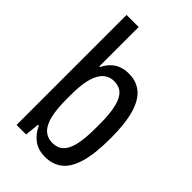

<svg xmlns="http://www.w3.org/2000/svg" viewBox="-223 -803 893 893"><g transform="rotate(45 223.5 -356.0)"><path d="M255.9 12Q209.9 12 179.2 -11.1Q148.5 -34.3 132.9 -70.7H126.9L119.9 0H57.1V-723.5H136.6V-465.2H141.6Q153.6 -490 170.5 -506.2Q187.5 -522.5 209.3 -530.5Q231 -538.5 257.7 -538.5Q307.6 -538.5 341.6 -510.5Q375.6 -482.5 393.1 -422.5Q410.6 -362.5 410.6 -265.5Q410.6 -164.8 392.8 -103.7Q375.1 -42.7 340.3 -15.4Q305.6 12 255.9 12ZM234.6 -58.3Q266.9 -58.3 287.6 -77.8Q308.3 -97.2 318.1 -139.4Q327.9 -181.5 327.9 -247.9V-277.4Q327.9 -343.9 317.8 -385.5Q307.8 -427.1 287.5 -446.1Q267.3 -465.1 234.2 -465.1Q212.3 -465.1 194 -454.7Q175.8 -444.3 162.8 -421.6Q149.8 -398.8 143.2 -362.9Q136.6 -327 136.6 -275.9V-248.8Q136.6 -187.7 146 -145.1Q155.3 -102.5 177.2 -80.4Q199.1 -58.3 234.6 -58.3Z"/></g></svg>

Font: Archivo SemiBold Condensed
Style: Regular
Weight: 600
Width: 3
Version: Version 2.001